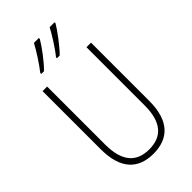

<svg xmlns="http://www.w3.org/2000/svg" viewBox="-286 -1037 1132 1132"><g transform="rotate(-45 280.0 -470.5)"><path d="M415 -943V-951H374C355 -914 309 -840 275 -799V-791H298C337 -830 394 -907 415 -943ZM284 -943V-951H243C223 -913 179 -843 144 -799V-791H167C208 -831 264 -907 284 -943ZM482 -228V-714H444V-229C444 -82 380 -26 280 -26C176 -26 116 -87 116 -231V-714H78V-229C78 -67 150 10 280 10C399 10 482 -56 482 -228Z"/></g></svg>

Font: Noto Sans Myanmar Condensed ExtraLight
Style: Regular
Weight: 200
Width: 3
Designer: Monotype Design Team
Foundry: Monotype Imaging Inc.
Version: Version 2.107